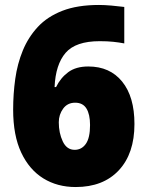

<svg xmlns="http://www.w3.org/2000/svg" viewBox="-20 -744 593 774"><path d="M33 -302Q33 -365 41.5 -426Q50 -487 72 -540.5Q94 -594 132.5 -635.5Q171 -677 231.5 -700.5Q292 -724 379 -724Q401 -724 429.5 -721.5Q458 -719 481 -716V-569Q460 -573 436.5 -575.5Q413 -578 382 -578Q285 -578 244.5 -531Q204 -484 200 -393H206Q224 -430 255 -453Q286 -476 336 -476Q423 -476 472.5 -415Q522 -354 522 -244Q522 -125 459 -57.5Q396 10 285 10Q211 10 154.5 -25Q98 -60 65.5 -129Q33 -198 33 -302ZM281 -140Q309 -140 326 -164Q343 -188 343 -240Q343 -283 328.5 -306.5Q314 -330 283 -330Q252 -330 234.5 -306Q217 -282 217 -251Q217 -208 233 -174Q249 -140 281 -140Z"/></svg>

Font: Noto Sans Myanmar UI SemiCondensed Black
Style: Regular
Weight: 900
Width: 4
Designer: Monotype Design Team
Foundry: Monotype Imaging Inc.
Version: Version 2.103; ttfautohint (v1.8.4.7-5d5b)